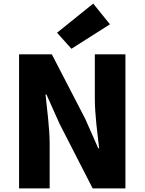

<svg xmlns="http://www.w3.org/2000/svg" viewBox="-20 -1047 804 1067"><path d="M86 0H256V-247C256 -337 241 -439 233 -522H238L311 -359L495 0H677V-745H507V-498C507 -409 522 -302 531 -223H526L453 -388L268 -745H86ZM377 -776 591 -912 498 -1027 297 -865Z"/></svg>

Font: Noto Sans CJK HK Black
Style: Regular
Weight: 900
Designer: Ryoko NISHIZUKA 西塚涼子 (kana, bopomofo & ideographs); Paul D. Hunt (Latin, Greek & Cyrillic); Sandoll Communications 산돌커뮤니
Foundry: Adobe
Version: Version 2.004;hotconv 1.0.118;makeotfexe 2.5.65603